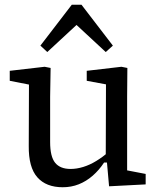

<svg xmlns="http://www.w3.org/2000/svg" viewBox="-20 -776 668 808"><path d="M244 12Q174 12 137 -30Q100 -72 101 -162L102 -448L133 -414L21 -436V-478L168 -495L193 -490L191 -369V-178Q191 -117 212 -91Q233 -65 277 -65Q303 -65 330.5 -73.5Q358 -82 385 -98.5Q412 -115 438 -137L446 -92H418Q397 -60 370 -36.5Q343 -13 311.5 -0.5Q280 12 244 12ZM439 8 429 -105 425 -106 426 -421 345 -436V-478L491 -495L516 -490L515 -369V-59L593 -44V0ZM425 -557 261 -709H343L179 -557L150 -584L282 -756H323L455 -584Z"/></svg>

Font: Source Serif 4
Style: Regular
Weight: 400
Designer: Frank Grießhammer
Foundry: Adobe Systems Incorporated
Version: Version 4.004;hotconv 1.0.116;makeotfexe 2.5.65601